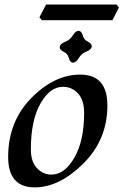

<svg xmlns="http://www.w3.org/2000/svg" viewBox="-20 -808 564 838"><path d="M204.6 -45.9Q261.7 -45.9 304.4 -119.6Q347.2 -193.4 347.2 -314.5Q347.2 -371.6 320.3 -400.4Q293.5 -429.2 254.9 -429.2Q197.8 -429.2 156.2 -355.5Q114.7 -281.7 114.7 -156.2Q114.7 -102.1 141.4 -74Q168 -45.9 204.6 -45.9ZM131.3 9.8Q15.6 9.8 15.6 -123Q15.6 -276.9 116.2 -379.6Q216.8 -482.4 330.6 -482.4Q448.7 -482.4 448.7 -347.7Q448.7 -198.7 344 -94.5Q239.3 9.8 131.3 9.8ZM298.3 -534.2Q285.2 -535.6 280.3 -554.9Q275.4 -574.2 258.1 -582Q240.7 -589.8 240.7 -602.1Q240.7 -616.2 265.6 -626Q286.1 -634.3 297.6 -653.3Q309.1 -672.4 322.8 -673.8Q336.4 -672.4 341.3 -653.3Q346.2 -634.3 363.3 -626.2Q380.4 -618.2 380.4 -606.4Q380.4 -591.8 356 -582.5Q335.4 -574.2 324 -554.9Q312.5 -535.6 298.3 -534.2ZM470.7 -719.7H163.1L151.9 -732.4L181.2 -788.1H488.8L499 -775.4Z"/></svg>

Font: Kelvinch
Style: Italic
Weight: 400
Italic angle: -10°
Designer: Paul James Miller
Foundry: High-Logic / Made with FontCreator
Version: Version 3.40;July 22, 2017;FontCreator 11.0.0.2388 64-bit